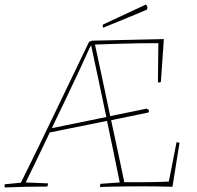

<svg xmlns="http://www.w3.org/2000/svg" viewBox="-23 -819 868 845"><path d="M-2 6Q-4 -3 -2 -8L69 -15Q146 -170 219.5 -324Q293 -478 369 -635Q373 -637 377 -638Q381 -639 383 -640Q456 -641 540.5 -643.5Q625 -646 698 -647L697 -631L685 -458Q679 -456 673 -456H672L674 -629Q629 -629 588.5 -628.5Q548 -628 502 -626.5Q456 -625 395 -623Q401 -596 411.5 -546Q422 -496 435.5 -434Q449 -372 462 -308L623 -341L633 -333L631 -324L466 -290Q479 -231 490.5 -176.5Q502 -122 511 -80Q520 -38 524 -17Q556 -17 596.5 -17Q637 -17 671.5 -18Q706 -19 720 -20L754 -193Q761 -193 767 -190L758 -134L745 -53L736 3Q699 2 669 1.5Q639 1 600 1Q569 1 531 1.5Q493 2 461.5 2.5Q430 3 417 4Q417 2 417.5 -2.5Q418 -7 419 -10L504 -16Q490 -86 476 -153Q462 -220 448 -287L196 -236Q163 -166 134.5 -107.5Q106 -49 90 -16L188 -12Q188 -10 187.5 -5.5Q187 -1 185 2Q136 2 92 3Q48 4 -2 6ZM370 -605Q356 -573 329.5 -516.5Q303 -460 270.5 -391.5Q238 -323 205 -255L445 -304Q429 -380 412.5 -458Q396 -536 378 -620Q376 -616 374 -612.5Q372 -609 370 -605ZM431 -697Q429 -703 429 -707V-710L456 -723L604 -792L619 -799Q624 -795 626 -786L624 -777Q620 -775 596.5 -765Q573 -755 541 -742Q509 -729 479 -716.5Q449 -704 431 -697Z"/></svg>

Font: Labrada Thin
Style: Italic
Weight: 100
Italic angle: -7°
Designer: Mercedes Jáuregui
Foundry: Omnibus-Type Team
Version: Version 1.000; ttfautohint (v1.8.4.7-5d5b)